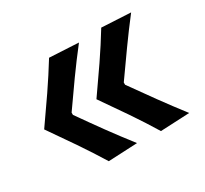

<svg xmlns="http://www.w3.org/2000/svg" viewBox="-119 -729 960 901"><g transform="rotate(-30 360.5 -278.5)"><path d="M517.1 2Q474.6 -67.9 426.8 -138.2Q378.9 -208.5 329.6 -278.8Q378.9 -348.6 426.8 -418.7Q474.6 -488.8 517.1 -558.6L674.3 -550.3Q623 -483.9 575 -416.7Q526.9 -349.6 480 -282.7V-270.5Q526.9 -204.1 575 -137.9Q623 -71.8 674.3 -5.4ZM234.4 2Q191.4 -67.9 143.6 -138.2Q95.7 -208.5 46.4 -278.8Q95.7 -348.6 143.6 -418.7Q191.4 -488.8 234.4 -558.6L391.6 -550.3Q339.8 -483.9 291.7 -416.7Q243.7 -349.6 197.3 -282.7V-270.5Q243.7 -204.1 291.7 -137.9Q339.8 -71.8 391.6 -5.4Z"/></g></svg>

Font: Pinar DS4-SemiBold
Style: Regular
Weight: 600
Designer: Amin Abedi
Version: Version 2.000